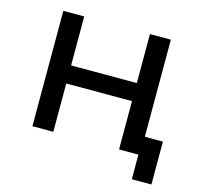

<svg xmlns="http://www.w3.org/2000/svg" viewBox="-96 -634 893 852"><g transform="rotate(15 351.0 -208.5)"><path d="M93 0H189V-222H491V0H580V113H670V-84H587V-530H491V-305H189V-530H93Z"/></g></svg>

Font: Malon Grotesk Med
Style: Regular
Weight: 500
Designer: Julieta Ulanovsky
Foundry: Julieta Ulanovsky
Version: Version 7.200